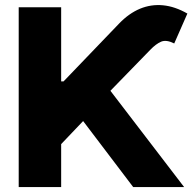

<svg xmlns="http://www.w3.org/2000/svg" viewBox="-20 -757 783 777"><path d="M55.7 0V-727.5H227.5V-427.7H237.3L462.4 -662.1Q502 -703.1 546.6 -721.7Q591.3 -740.2 639.6 -735.6Q688 -731 738.3 -702.1L685.1 -581.1Q653.3 -597.2 632.3 -588.4Q611.3 -579.6 587.9 -555.2L426.8 -389.6L725.1 0H519L316.4 -267.1L227.5 -173.8V0Z"/></svg>

Font: Inter 16pt ExtraBold
Style: Regular
Weight: 800
Version: Version 4.001;git-66647c0bb